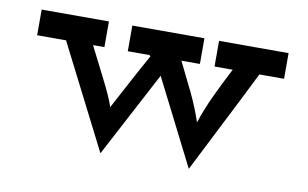

<svg xmlns="http://www.w3.org/2000/svg" viewBox="-51 -467 933 582"><g transform="rotate(10 415.0 -176.0)"><path d="M425 -240 286 23Q245 -57 205 -136.5Q165 -216 124 -296H35V-375H242V-296H207Q229 -252 255 -201Q281 -150 291 -120Q321 -176 341 -213.5Q361 -251 384 -292L381 -296H314V-375H536V-296H479Q501 -252 522 -208.5Q543 -165 558 -120Q573 -165 593.5 -208.5Q614 -252 637 -296H581V-375H795V-296H719Q679 -215 638.5 -136Q598 -57 558 23Z"/></g></svg>

Font: Josefin Slab
Style: Bold
Weight: 700
Designer: Santiago Orozco
Foundry: Typemade
Version: Version 2.000